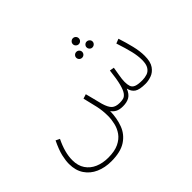

<svg xmlns="http://www.w3.org/2000/svg" viewBox="-168 -897 1414 1414"><g transform="rotate(-45 538.5 -190.0)"><path d="M279 231Q213 231 159.5 207.5Q106 184 75 137.5Q44 91 44 24Q44 -12 54.5 -57Q65 -102 97 -169L128 -154Q81 -58 81 21Q81 79 107.5 118Q134 157 179.5 176.5Q225 196 282 196Q349 196 391.5 175.5Q434 155 457 122.5Q480 90 489 51.5Q498 13 498 -23Q498 -79 487 -128Q476 -177 460 -241L495 -252Q505 -214 510.5 -192Q516 -170 520 -154Q524 -138 529 -119Q544 -68 565 -49Q586 -30 628 -30Q647 -30 664 -34Q681 -38 696 -57.5Q711 -77 723 -122.5Q735 -168 744 -250L779 -244Q775 -217 768 -178.5Q761 -140 761 -114Q761 -86 767.5 -67Q774 -48 795.5 -39Q817 -30 862 -30Q889 -30 913 -38Q937 -46 952 -69.5Q967 -93 967 -138Q967 -180 955 -230.5Q943 -281 918 -357L954 -371Q974 -310 988 -252Q1002 -194 1002 -145Q1002 -83 979 -50.5Q956 -18 923 -6.5Q890 5 861 5Q798 5 772 -13Q746 -31 738 -68Q721 -26 694 -10.5Q667 5 626 5Q590 5 568 -7Q546 -19 534 -38Q533 35 510 96.5Q487 158 431.5 194.5Q376 231 279 231ZM719 -549Q707 -549 697.5 -558Q688 -567 688 -580Q688 -593 697.5 -602Q707 -611 719 -611Q732 -611 741 -602Q750 -593 750 -580Q750 -567 741 -558Q732 -549 719 -549ZM666 -461Q653 -461 644 -470Q635 -479 635 -492Q635 -504 644 -513Q653 -522 666 -522Q679 -522 688 -513Q697 -504 697 -492Q697 -479 688 -470Q679 -461 666 -461ZM773 -461Q761 -461 752 -470Q743 -479 743 -492Q743 -504 752 -513Q761 -522 773 -522Q786 -522 795.5 -513Q805 -504 805 -492Q805 -479 795.5 -470Q786 -461 773 -461Z"/></g></svg>

Font: Noto Sans Arabic SemCond ExtLt
Style: Regular
Weight: 200
Width: 4
Designer: Monotype Design Team, Nadine Chahine, Nizar Qandah and Khaled Hosny
Foundry: Monotype Imaging Inc.
Version: Version 2.012; ttfautohint (v1.8.4.7-5d5b)